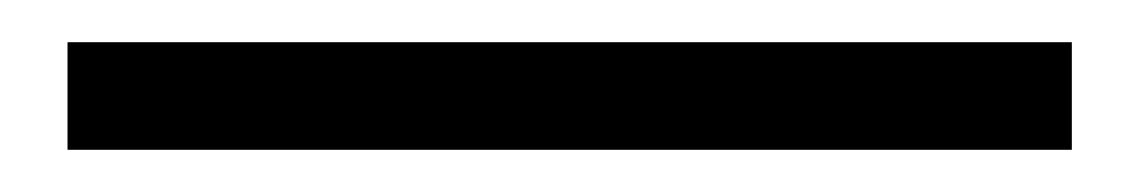

<svg xmlns="http://www.w3.org/2000/svg" viewBox="-20 53 540 91"><path d="M12 124V73H488V124Z"/></svg>

Font: Assistant
Style: Regular
Weight: 400
Designer: Hebrew By Ben Nathan, Latin by Paul Hunt
Version: Version 2.001;PS 002.001;hotconv 1.0.88;makeotf.lib2.5.64775